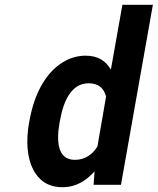

<svg xmlns="http://www.w3.org/2000/svg" viewBox="-20 -770 657 800"><path d="M374 -56 370 0H484L617 -750H490L442 -480C422 -514 391 -538 337 -538C308 -538 280 -531 255 -518C177 -478 124 -387 103 -268L101 -258C87 -179 94 -112 117 -66C138 -23 176 10 240 10C298 10 340 -18 374 -56ZM422 -368 386 -160C366 -127 335 -104 292 -104C221 -104 214 -178 228 -258L230 -268C244 -348 277 -423 349 -423C392 -423 413 -401 422 -368Z"/></svg>

Font: Asimov
Style: NarIt
Weight: 500
Designer: Google
Version: Version 2.000980; 2014